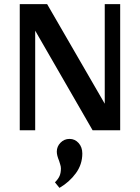

<svg xmlns="http://www.w3.org/2000/svg" viewBox="-20 -633 680 933"><path d="M564 -613V0H430L151 -484V0H76V-613H209L489 -129V-613ZM380 113Q380 166 348.5 209Q317 252 269 280L247 253Q263 237 269.5 222Q276 207 276 185Q276 176 272 164Q268 152 267 148Q256 122 256 104Q256 79 274 60.5Q292 42 318 42Q344 42 362 62Q380 82 380 113Z"/></svg>

Font: Arya
Style: Bold
Weight: 700
Designer: Eduardo Rodriguez Tunni, Modular Infotech
Foundry: Eduardo Rodriguez Tunni, Modular Infotech
Version: Version 1.002